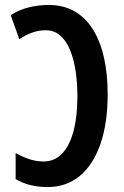

<svg xmlns="http://www.w3.org/2000/svg" viewBox="-20 -744 498 774"><path d="M172 10Q134 10 102 2Q70 -6 43 -22V-127Q70 -112 98 -102.5Q126 -93 156 -93Q199 -93 229.5 -124Q260 -155 276 -214Q292 -273 292 -356Q292 -411 284.5 -459.5Q277 -508 261.5 -544.5Q246 -581 222 -601.5Q198 -622 164 -622Q136 -622 109.5 -612.5Q83 -603 58 -586L23 -683Q58 -705 97 -714.5Q136 -724 176 -724Q236 -724 281 -698Q326 -672 355.5 -624Q385 -576 399.5 -510.5Q414 -445 414 -364Q414 -248 385 -164Q356 -80 302 -35Q248 10 172 10Z"/></svg>

Font: Noto Sans Display ExtraCondensed SemiBold
Style: Regular
Weight: 600
Width: 2
Designer: Monotype Design Team
Foundry: Monotype Imaging Inc.
Version: Version 2.003